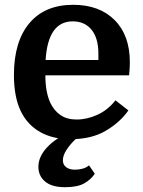

<svg xmlns="http://www.w3.org/2000/svg" viewBox="-20 -570 596 800"><path d="M518 -256H169Q169 -188 189 -143Q205 -109 232 -90.5Q259 -72 299 -72Q343 -72 386.5 -92Q430 -112 461 -152L515 -110Q480 -60 420.5 -25Q361 10 274 10Q201 10 148 -19.5Q95 -49 67 -106Q52 -137 45 -175Q38 -213 38 -257Q38 -397 102.5 -473.5Q167 -550 285 -550Q394 -550 457.5 -486.5Q521 -423 521 -311Q521 -300 520.5 -289.5Q520 -279 518 -256ZM283 -481Q180 -481 170 -320H390V-346Q390 -411 361.5 -446Q333 -481 283 -481ZM251 210Q196 210 168 186.5Q140 163 140 125Q140 50 254 -14H325Q310 -5 290.5 14Q271 33 256.5 55.5Q242 78 242 98Q242 116 255.5 126.5Q269 137 292 137Q308 137 323.5 133Q339 129 351 119L375 154Q358 179 330 194.5Q302 210 251 210Z"/></svg>

Font: Domine
Style: Regular
Weight: 400
Designer: Pablo Impallari, Rodrigo Fuenzalida, Brenda Gallo
Foundry: Pablo Impallari, Rodrigo Fuenzalida, Brenda Gallo
Version: Version 2.000;September 19, 2022;FontCreator 14.0.0.2877 64-